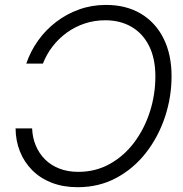

<svg xmlns="http://www.w3.org/2000/svg" viewBox="-20 -758 753 788"><path d="M414.6 -737.8Q498 -737.8 558.3 -701.7Q618.7 -665.5 651.4 -599.9Q684.1 -534.2 684.1 -445.3Q684.1 -359.4 657 -277.8Q629.9 -196.3 579.3 -131.3Q528.8 -66.4 457.8 -28.1Q386.7 10.3 298.8 10.3Q239.3 10.3 192.1 -8.1Q145 -26.4 112.1 -59.6Q79.1 -92.8 61.8 -136.5Q44.4 -180.2 43.9 -231H111.8Q113.3 -192.9 127 -160.4Q140.6 -127.9 164.8 -103.8Q189 -79.6 223.4 -66.2Q257.8 -52.7 301.3 -52.7Q373 -52.7 431.6 -85.7Q490.2 -118.7 531.7 -174.6Q573.2 -230.5 595.5 -300.5Q617.7 -370.6 617.7 -444.3Q617.7 -517.6 592 -569.1Q566.4 -620.6 520 -647.7Q473.6 -674.8 412.1 -674.8Q367.2 -674.8 327.1 -661.4Q287.1 -647.9 253.9 -623.8Q220.7 -599.6 195.8 -567.4Q170.9 -535.2 156.2 -497.1H87.9Q105 -547.4 136 -591.1Q167 -634.8 210 -667.7Q252.9 -700.7 304.7 -719.2Q356.4 -737.8 414.6 -737.8Z"/></svg>

Font: Inter 24pt Light
Style: Italic
Weight: 300
Italic angle: -9.3988°
Designer: Rasmus Andersson
Foundry: rsms
Version: Version 4.001;git-66647c0bb